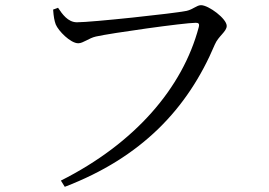

<svg xmlns="http://www.w3.org/2000/svg" viewBox="-20 -703 1040 741"><path d="M277 -617C242 -617 220 -649 204 -673L185 -666C187 -638 190 -623 195 -609C205 -584 252 -536 282 -536C301 -536 323 -556 350 -562C407 -575 691 -615 735 -615C745 -615 751 -613 747 -598C685 -364 501 -150 215 -6L230 18C525 -95 704 -282 809 -531C823 -564 855 -581 855 -603C855 -631 785 -683 756 -683C739 -683 726 -667 700 -661C652 -651 334 -617 277 -617Z"/></svg>

Font: Harano Aji Mincho K1
Style: Regular
Weight: 400
Foundry: Masamichi Hosoda
Version: HaranoAjiMinchoK1-Regular version 20230610;ttx 4.39.4